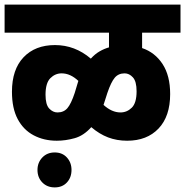

<svg xmlns="http://www.w3.org/2000/svg" viewBox="-20 -642 805 835"><path d="M0 -500V-622H765V-500H598V-433Q654 -414 687 -363.5Q720 -313 720 -233Q720 -136 669.5 -83Q619 -30 533 -30Q488 -30 450 -44.5Q412 -59 377 -89Q344 -52 304.5 -41Q265 -30 227 -30Q171 -30 126.5 -53.5Q82 -77 57 -124Q32 -171 32 -243Q32 -340 82.5 -393Q133 -446 219 -446Q306 -446 375 -387Q393 -407 413 -418.5Q433 -430 454 -436V-500ZM178 -230Q178 -187 194 -170Q210 -153 230 -153Q257 -153 273 -171.5Q289 -190 305 -238L320 -288Q321 -289 321 -290Q286 -323 248 -323Q220 -323 199 -302Q178 -281 178 -230ZM431 -188 430 -186Q466 -153 504 -153Q532 -153 553 -173.5Q574 -194 574 -245Q574 -288 558 -305.5Q542 -323 522 -323Q495 -323 479 -304Q463 -285 447 -238ZM143 97Q143 65 164 43Q185 21 218 21Q251 21 271 43Q291 65 291 97Q291 130 271 151.5Q251 173 218 173Q185 173 164 151.5Q143 130 143 97Z"/></svg>

Font: Noto Sans Devanagari SemiCondensed ExtraBold
Style: Regular
Weight: 800
Width: 4
Designer: Jelle Bosma - Monotype Design Team
Foundry: Monotype Imaging Inc.
Version: Version 2.004; ttfautohint (v1.8.4.7-5d5b)